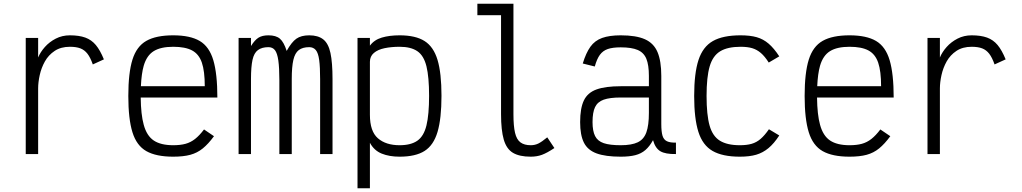

<svg xmlns="http://www.w3.org/2000/svg" viewBox="-20 -820 5440 1022"><path d="M117 0V-618H183V-514Q195 -543 219 -570Q243 -597 277 -614.5Q311 -632 352 -632Q401 -632 434 -620Q467 -608 490 -580.5Q513 -553 533 -504L474 -477Q461 -514 445.5 -534Q430 -554 408 -562.5Q386 -571 352 -571Q304 -571 271 -549Q238 -527 219 -493Q200 -459 191.5 -420.5Q183 -382 183 -349V0Z M902 14Q811 14 759 -15.5Q707 -45 685 -116Q663 -187 663 -309Q663 -432 685 -502.5Q707 -573 759 -602.5Q811 -632 902 -632Q992 -632 1043 -602Q1094 -572 1115.5 -499.5Q1137 -427 1137 -301H729Q730 -210 745 -156Q761 -97 798.5 -72Q836 -47 902 -47Q940 -47 967.5 -54.5Q995 -62 1018.5 -80.5Q1042 -99 1066 -131L1119 -95Q1089 -54 1059.5 -30Q1030 -6 993 4Q956 14 902 14ZM730 -361H1070Q1070 -441 1054.5 -486.5Q1039 -532 1002.5 -551.5Q966 -571 902 -571Q836 -571 798.5 -548Q761 -525 745 -470Q733 -428 730 -361Z M1250 0V-618H1316V-575Q1336 -607 1356 -619.5Q1376 -632 1409 -632Q1449 -632 1470 -614Q1491 -596 1506 -549Q1532 -596 1557.5 -614Q1583 -632 1626 -632Q1673 -632 1700.5 -610.5Q1728 -589 1739 -538Q1750 -487 1750 -399V0H1684V-399Q1684 -463 1679 -500.5Q1674 -538 1661 -553.5Q1648 -569 1626 -569Q1591 -569 1570.5 -553.5Q1550 -538 1541.5 -501Q1533 -464 1533 -400V0H1467V-393Q1467 -459 1461.5 -498Q1456 -537 1443.5 -553Q1431 -569 1409 -569Q1374 -569 1353 -553.5Q1332 -538 1324 -501Q1316 -464 1316 -400V0Z M1883 182V-618H1949V-577Q1972 -608 2012.5 -620Q2053 -632 2107 -632Q2192 -632 2240 -601.5Q2288 -571 2309 -501Q2330 -431 2330 -310Q2330 -189 2309 -118Q2288 -47 2240 -16.5Q2192 14 2107 14Q2052 14 2011.5 -2.5Q1971 -19 1949 -60V182ZM2107 -47Q2167 -47 2201.5 -71Q2236 -95 2250 -152.5Q2264 -210 2264 -310Q2264 -410 2250 -467Q2236 -524 2201.5 -547.5Q2167 -571 2107 -571Q2063 -571 2027 -563.5Q1991 -556 1970 -538Q1949 -520 1949 -491V-209Q1949 -121 1991.5 -84Q2034 -47 2107 -47Z M2805 14Q2745 14 2710.5 -6.5Q2676 -27 2661.5 -77Q2647 -127 2647 -212V-739H2521V-800H2713V-212Q2713 -149 2721.5 -113Q2730 -77 2750.5 -62Q2771 -47 2805 -47Q2827 -47 2845.5 -56Q2864 -65 2893 -89L2931 -32Q2892 -6 2865 4Q2838 14 2805 14Z M3284 14Q3203 14 3155.5 -3.5Q3108 -21 3088 -61Q3068 -101 3068 -170Q3068 -244 3088 -285.5Q3108 -327 3155.5 -344Q3203 -361 3284 -361H3434V-416Q3434 -474 3420.5 -507Q3407 -540 3374.5 -554Q3342 -568 3284 -568Q3241 -568 3215 -559Q3189 -550 3173 -528Q3157 -506 3146 -466L3082 -482Q3099 -538 3122.5 -571Q3146 -604 3185 -618Q3224 -632 3284 -632Q3366 -632 3413 -611Q3460 -590 3480 -542.5Q3500 -495 3500 -416V-160Q3500 -119 3506.5 -97.5Q3513 -76 3530.5 -68Q3548 -60 3578 -61V0Q3522 1 3495 -15Q3468 -31 3456 -74Q3438 -41 3415.5 -21.5Q3393 -2 3361.5 6Q3330 14 3284 14ZM3284 -47Q3342 -47 3374.5 -62.5Q3407 -78 3420.5 -115.5Q3434 -153 3434 -219V-301H3284Q3226 -301 3193.5 -289.5Q3161 -278 3147.5 -250Q3134 -222 3134 -170Q3134 -123 3147.5 -96Q3161 -69 3193.5 -58Q3226 -47 3284 -47Z M3918 14Q3826 14 3773 -16.5Q3720 -47 3697.5 -118Q3675 -189 3675 -309Q3675 -430 3698 -500.5Q3721 -571 3774.5 -601.5Q3828 -632 3922 -632Q3973 -632 4008 -622Q4043 -612 4071.5 -587.5Q4100 -563 4128 -520L4072 -487Q4051 -520 4030 -538Q4009 -556 3984 -563.5Q3959 -571 3922 -571Q3853 -571 3813.5 -547Q3774 -523 3757.5 -466.5Q3741 -410 3741 -309Q3741 -209 3757 -152Q3773 -95 3812 -71Q3851 -47 3918 -47Q3955 -47 3981 -54.5Q4007 -62 4028.5 -80.5Q4050 -99 4073 -132L4128 -99Q4100 -56 4070.5 -31.5Q4041 -7 4005.5 3.5Q3970 14 3918 14Z M4502 14Q4411 14 4359 -15.5Q4307 -45 4285 -116Q4263 -187 4263 -309Q4263 -432 4285 -502.5Q4307 -573 4359 -602.5Q4411 -632 4502 -632Q4592 -632 4643 -602Q4694 -572 4715.5 -499.5Q4737 -427 4737 -301H4329Q4330 -210 4345 -156Q4361 -97 4398.5 -72Q4436 -47 4502 -47Q4540 -47 4567.5 -54.5Q4595 -62 4618.5 -80.5Q4642 -99 4666 -131L4719 -95Q4689 -54 4659.5 -30Q4630 -6 4593 4Q4556 14 4502 14ZM4330 -361H4670Q4670 -441 4654.5 -486.5Q4639 -532 4602.5 -551.5Q4566 -571 4502 -571Q4436 -571 4398.5 -548Q4361 -525 4345 -470Q4333 -428 4330 -361Z M4917 0V-618H4983V-514Q4995 -543 5019 -570Q5043 -597 5077 -614.5Q5111 -632 5152 -632Q5201 -632 5234 -620Q5267 -608 5290 -580.5Q5313 -553 5333 -504L5274 -477Q5261 -514 5245.5 -534Q5230 -554 5208 -562.5Q5186 -571 5152 -571Q5104 -571 5071 -549Q5038 -527 5019 -493Q5000 -459 4991.5 -420.5Q4983 -382 4983 -349V0Z"/></svg>

Font: Victor Mono Thin Light
Style: Regular
Weight: 300
Monospace: yes
Version: Version 1.561;gftools[0.9.30]